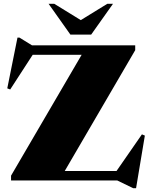

<svg xmlns="http://www.w3.org/2000/svg" viewBox="-20 -955 793 1016"><path d="M695.5 -715V-689.5L322.5 -50H596.5L731 -244L746.5 -237.5L700 41H685L600.5 0H38.5V-25.5L412 -665H153L34 -481.5L18.5 -487.5L72.5 -756H83L149.5 -715ZM578 -935 462.5 -772H352.5L237 -935H267L407.5 -848.5L548 -935Z"/></svg>

Font: Newsreader 72pt ExtraBold
Style: Regular
Weight: 800
Designer: Hugues Gentile
Foundry: Production Type
Version: Version 1.003; ttfautohint (v1.8.3)